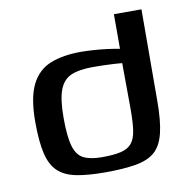

<svg xmlns="http://www.w3.org/2000/svg" viewBox="-63 -567 620 631"><g transform="rotate(-10 246.5 -251.5)"><path d="M41 -201Q41 -282 63 -325.5Q85 -369 127 -385.5Q169 -402 228 -402Q246 -402 269.5 -400.5Q293 -399 316 -396Q339 -393 357 -389.5Q375 -386 382 -382L357 -370V-505H449L448 -201Q448 -133 438 -92.5Q428 -52 405 -32Q382 -12 341 -5Q300 2 239 2Q182 2 143.5 -5.5Q105 -13 82.5 -34Q60 -55 50.5 -95Q41 -135 41 -201ZM237 -49Q276 -49 300 -54.5Q324 -60 336.5 -75Q349 -90 353 -117.5Q357 -145 357 -189L356 -342Q346 -343 329 -344Q312 -345 293 -345.5Q274 -346 258 -346Q213 -346 186 -334.5Q159 -323 147 -291Q135 -259 135 -199Q135 -135 144.5 -103Q154 -71 176.5 -60Q199 -49 237 -49Z"/></g></svg>

Font: Genos Thin Medium
Style: Regular
Weight: 500
Version: Version 1.010